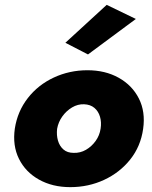

<svg xmlns="http://www.w3.org/2000/svg" viewBox="-20 -760 625 790"><path d="M41 -231Q31 -161 58 -106.5Q85 -52 140.5 -21Q196 10 269 10Q344 10 408.5 -20Q473 -50 516 -104Q559 -158 569 -230Q579 -300 551.5 -354.5Q524 -409 468.5 -440Q413 -471 340 -471Q266 -471 201.5 -441Q137 -411 94.5 -356.5Q52 -302 41 -231ZM215 -230Q220 -258 236.5 -281Q253 -304 276.5 -318Q300 -332 326 -331Q352 -330 368.5 -316Q385 -302 391.5 -279.5Q398 -257 394 -231Q390 -203 373.5 -180Q357 -157 333.5 -143.5Q310 -130 283 -131Q257 -131 241 -145Q225 -159 218.5 -181.5Q212 -204 215 -230ZM539 -682 419 -740 249 -584 342 -536Z"/></svg>

Font: Jost ExtraBold
Style: Italic
Weight: 800
Italic angle: -5°
Version: Version 3.710